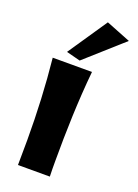

<svg xmlns="http://www.w3.org/2000/svg" viewBox="-141 -802 615 855"><g transform="rotate(20 166.5 -375.0)"><path d="M40 -510C53 -384 59 -256 59 -127C59 -88 58 -48 58 -8H209C208 -33 208 -58 208 -83C208 -223 212 -365 226 -510ZM217 -742 91 -556 157 -539 333 -696Z"/></g></svg>

Font: Galindo
Style: Regular
Weight: 400
Designer: Astigmatic (AOETI)
Foundry: Astigmatic (AOETI)
Version: Version 1.000